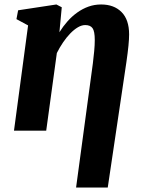

<svg xmlns="http://www.w3.org/2000/svg" viewBox="-20 -584 651 858"><path d="M320 254 395 -301Q398.5 -329 401 -356Q403.5 -383 403.5 -405Q403.5 -444.5 393.5 -458.2Q383.5 -472 361 -472Q345 -472 328 -462Q311 -452 294 -434.5Q277 -417 261.8 -394.5Q246.5 -372 234 -347L186.5 0H42.5L105.5 -470.5L53.5 -498.5L61 -538L232 -564L256 -551.5L245.5 -440Q262 -466.5 282 -489Q302 -511.5 325.5 -528.2Q349 -545 375.5 -554.5Q402 -564 432 -564Q489.5 -564 523.2 -530Q557 -496 557 -430Q557 -410 554 -379.5Q551 -349 545 -307.5L461.5 254Z"/></svg>

Font: Merriweather 28pt ExtraBold
Style: Italic
Weight: 800
Italic angle: -7.8°
Version: Version 2.101